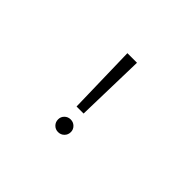

<svg xmlns="http://www.w3.org/2000/svg" viewBox="-126 -995 1302 1302"><g transform="rotate(45 525.0 -344.5)"><path d="M482.5 -200.5 470.5 -700H562.5L550 -200.5ZM455.5 -50.5Q455.5 -75.5 473.2 -93Q491 -110.5 516.5 -110.5Q542.5 -110.5 560.2 -93Q578 -75.5 578 -50.5Q578 -24.5 560.2 -6.8Q542.5 11 516.5 11Q490.5 11 473 -6.8Q455.5 -24.5 455.5 -50.5Z"/></g></svg>

Font: League Mono Extended Light
Style: Regular
Weight: 300
Width: 9
Designer: Tyler Finck
Foundry: The League of Moveable Type / Tyler Finck
Version: Version 2.210